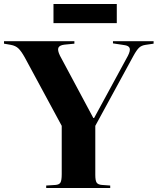

<svg xmlns="http://www.w3.org/2000/svg" viewBox="-35 -935 784 955"><path d="M231 -819.8V-915H545.9V-819.8ZM194.8 0V-12.2L241.2 -15.1Q259.8 -16.6 265.9 -27.3Q272 -38.1 272 -68.8V-309.1L87.9 -649.9Q70.3 -681.2 56.4 -694.3Q42.5 -707.5 19 -711.9L-15.1 -717.8V-730H335V-717.8L285.2 -712.9Q261.2 -710 255.6 -697.8Q250 -685.5 263.2 -658.2L429.2 -348.1H433.1L601.1 -657.2Q614.3 -683.1 609.9 -695.6Q605.5 -708 582 -710.9L526.9 -719.2V-730H729V-717.8L689 -711.9Q668.9 -709 657 -698Q645 -687 627.9 -655.8L439 -309.1V-64.9Q439 -36.6 445.8 -26.6Q452.6 -16.6 472.2 -15.1L513.2 -12.2V0Z"/></svg>

Font: Display Regular
Style: Bold
Weight: 700
Designer: Latin by Veronika Burian and Jose Scaglione. Greek by Irene Vlachou. Cyrillic by Vera Evstafieva.
Foundry: TypeTogether
Version: Version 3.002